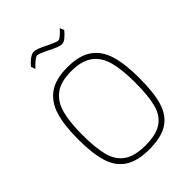

<svg xmlns="http://www.w3.org/2000/svg" viewBox="-261 -1051 1187 1187"><g transform="rotate(-45 333.0 -457.5)"><path d="M65 -347Q65 -468 88.5 -546.5Q112 -625 170.5 -667Q229 -709 333 -709Q437 -709 495.5 -667.5Q554 -626 577.5 -547.5Q601 -469 601 -347Q601 -220 578 -143.5Q555 -67 497 -29Q439 9 333 9Q228 9 169.5 -30.5Q111 -70 88 -147Q65 -224 65 -347ZM563 -347Q563 -458 544 -529Q525 -600 474.5 -637.5Q424 -675 333 -675Q241 -675 191 -637.5Q141 -600 122 -530Q103 -460 103 -347Q103 -233 121 -164.5Q139 -96 189 -60.5Q239 -25 333 -25Q428 -25 477.5 -59Q527 -93 545 -161Q563 -229 563 -347ZM322 -866Q302 -876 282.5 -884.5Q263 -893 253 -893Q243 -893 223.5 -877Q204 -861 186 -841L176 -870Q193 -891 215 -907.5Q237 -924 253 -924Q268 -924 290 -915.5Q312 -907 343 -891Q347 -889 364.5 -881Q382 -873 393.5 -869Q405 -865 412 -865Q421 -865 438 -880Q455 -895 471 -913L482 -885Q466 -865 447 -849Q428 -833 412 -833Q397 -833 375 -841.5Q353 -850 322 -866Z"/></g></svg>

Font: Cairo ExtraLight
Style: Regular
Weight: 275
Designer: Mohamed Gaber, Accademia di Belle Arti di Urbino and others
Foundry: Kief Type Foundry, Accademia di Belle Arti di Urbino and others
Version: Version 3.011